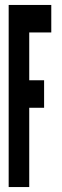

<svg xmlns="http://www.w3.org/2000/svg" viewBox="-20 -755 251 775"><path d="M15 0H98V-320H158V-431H98V-624H187V-735H15Z"/></svg>

Font: League Gothic Condensed
Style: Regular
Weight: 400
Width: 3
Designer: The League of Moveable Type
Version: Version 1.600; ttfautohint (v1.8.3)